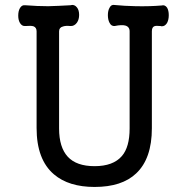

<svg xmlns="http://www.w3.org/2000/svg" viewBox="-20 -738 753 776"><path d="M127.9 -611.3V-220.7Q127.9 -92.8 198.2 -33.2Q257.8 17.6 362.3 17.6Q472.7 17.6 530.3 -37.1Q593.8 -96.7 593.8 -219.7V-611.3Q593.8 -627.9 603.5 -631.8Q609.4 -634.8 628.9 -632.8L632.8 -631.8Q646.5 -630.9 655.3 -645.5Q662.1 -658.2 662.1 -676.8Q662.1 -695.3 655.3 -707Q646.5 -719.7 632.8 -715.8Q586.9 -711.9 530.3 -712.9Q482.4 -713.9 443.4 -717.8Q429.7 -720.7 422.9 -707Q416 -695.3 416 -676.8Q416 -658.2 422.9 -645.5Q429.7 -631.8 443.4 -632.8Q471.7 -638.7 486.3 -634.8Q503.9 -629.9 503.9 -611.3V-218.8Q503.9 -143.6 472.7 -107.4Q437.5 -66.4 362.3 -66.4Q289.1 -66.4 253.9 -104.5Q218.8 -142.6 218.8 -218.8V-611.3Q218.8 -627 234.4 -630.9Q245.1 -634.8 264.6 -632.8Q280.3 -631.8 291 -646.5Q299.8 -659.2 299.8 -677.7Q299.8 -697.3 291 -708Q280.3 -721.7 264.6 -716.8Q213.9 -713.9 174.8 -712.9Q130.9 -712.9 82 -716.8Q68.4 -718.8 60.5 -705.1Q53.7 -693.4 53.7 -674.8Q53.7 -657.2 60.5 -645.5Q68.4 -631.8 82 -632.8Q105.5 -634.8 115.2 -631.8Q127.9 -627 127.9 -611.3Z"/></svg>

Font: Gungsuh
Style: Regular
Weight: 400
Version: Version 2.21